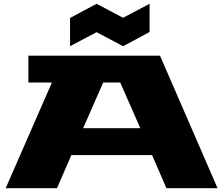

<svg xmlns="http://www.w3.org/2000/svg" viewBox="-20 -994 1169 1014"><path d="M10 0 254 -558H130V-700H825L1129 0H859L783 -175H357L281 0ZM350 -750V-899L490 -974L630 -900L770 -974V-825L630 -750L490 -824ZM419 -317H721L615 -558H525Z"/></svg>

Font: Stalinist One
Style: Regular
Weight: 400
Designer: Jovanny Lemonad
Foundry: Alexey Maslov, Jovanny Lemonad
Version: Version 3.004